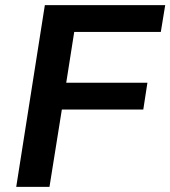

<svg xmlns="http://www.w3.org/2000/svg" viewBox="-20 -725 661 745"><path d="M43 0 154 -705H621L604 -601H268L237 -404H552L536 -300H220L172 0Z"/></svg>

Font: Nunito Sans 11pt
Style: Bold Italic
Weight: 700
Italic angle: -9°
Version: Version 3.101;gftools[0.9.27]